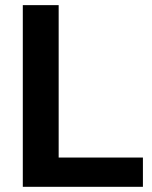

<svg xmlns="http://www.w3.org/2000/svg" viewBox="-20 -720 587 740"><path d="M67.9 0V-700.2H206.1V-112.8H530.8V0Z"/></svg>

Font: Uncut Sans
Style: Bold
Weight: 700
Designer: Kasper Nordkvist
Foundry: UNCUT.wtf
Version: Version 1.304;Glyphs 3.2 (3246)